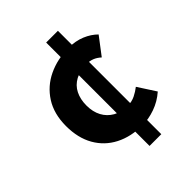

<svg xmlns="http://www.w3.org/2000/svg" viewBox="-221 -870 1040 1040"><g transform="rotate(-45 299.5 -350.0)"><path d="M366 -60Q277 -60 210 -94.5Q143 -129 106 -194Q69 -259 69 -350Q69 -443 110.5 -508Q152 -573 222.5 -606.5Q293 -640 379 -640Q432 -640 474 -622.5Q516 -605 545 -576L469 -476Q449 -494 429 -501.5Q409 -509 389 -509Q335 -509 298.5 -489.5Q262 -470 244 -434Q226 -398 226 -350Q226 -302 245 -266.5Q264 -231 299 -211Q334 -191 383 -191Q415 -191 441 -204Q467 -217 487 -233L553 -131Q512 -95 462 -77.5Q412 -60 366 -60ZM313 46V-746H403V46Z"/></g></svg>

Font: Noto Sans KR ExtraBold
Style: Regular
Weight: 800
Designer: Ryoko NISHIZUKA  (kana, bopomofo & ideographs); Paul D. Hunt (Latin, Greek & Cyrillic); Sandoll Communications , Soo-you
Foundry: Adobe
Version: Version 2.004-H2;hotconv 1.0.118;makeotfexe 2.5.65603